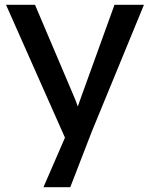

<svg xmlns="http://www.w3.org/2000/svg" viewBox="-20 -545 621 795"><path d="M160 230 249 25 5 -525H125L289 -139Q295 -125 302 -104L317 -146L454 -525H576L360 0L271 230Z"/></svg>

Font: Easer Grotesk
Style: Regular
Weight: 400
Designer: Boardeaser, Bonnie Shaver-Troup, Thomas Jockin
Foundry: Lexend
Version: Version 1.008;Glyphs 3.1.2 (3151)